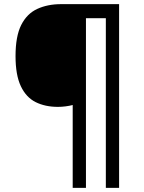

<svg xmlns="http://www.w3.org/2000/svg" viewBox="-20 -780 695 927"><path d="M555 127H491V-692H395V127H331V-273Q316 -269 297 -266.5Q278 -264 260 -264Q198 -264 152 -287Q106 -310 80.5 -364Q55 -418 55 -509Q55 -605 82.5 -659.5Q110 -714 160 -737Q210 -760 275 -760H555Z"/></svg>

Font: Noto Sans Gurmukhi Medium
Style: Regular
Weight: 500
Designer: Jelle Bosma - Monotype Design Team
Foundry: Monotype Imaging Inc.
Version: Version 2.004; ttfautohint (v1.8.4.7-5d5b)